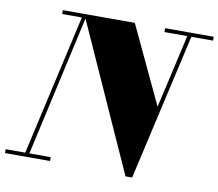

<svg xmlns="http://www.w3.org/2000/svg" viewBox="-122 -847 1086 955"><g transform="rotate(10 421.0 -370.0)"><path d="M570.5 10 228.5 -750H483.5L667.5 -359L756.5 -750H777L604 10ZM-40 0V-19.5H187.5V0ZM54.5 0 219.5 -730.5H120V-750H243L75.5 0ZM636.5 -730.5V-750H882V-730.5Z"/></g></svg>

Font: Bodoni Moda Black
Style: Italic
Weight: 900
Italic angle: -13°
Version: Version 2.005